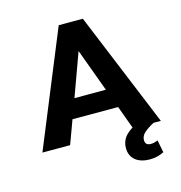

<svg xmlns="http://www.w3.org/2000/svg" viewBox="-129 -827 1084 1149"><g transform="rotate(-15 413.0 -252.5)"><path d="M536.5 104C536.5 170 586.3 206 658.6 206C696.1 206 725 196.5 746.6 185L731.2 108C719 112.8 707.2 118 688.3 118C663.9 118 653.1 106.7 653.1 86C653.1 68.7 660.2 53.5 674.5 40.5C688.8 27.5 709.2 14 735.6 0H780.7L488.1 -711H338.5L47 0H218.6L272.5 -146H555.2L606.9 -5C565.6 20 536.5 51.6 536.5 104ZM316.5 -265 413.3 -531 511.2 -265Z"/></g></svg>

Font: Asimov
Style: Wid
Weight: 500
Designer: Google
Version: Version 2.000980; 2014